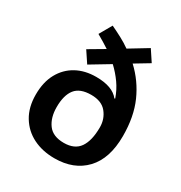

<svg xmlns="http://www.w3.org/2000/svg" viewBox="-180 -894 974 1033"><g transform="rotate(30 307.0 -377.5)"><path d="M221 -765Q255 -749 287 -732Q319 -715 347 -695L459 -763L504 -695L416 -642Q487 -576 526.5 -487Q566 -398 566 -278Q566 -138 496 -64Q426 10 306 10Q231 10 173 -19Q115 -48 81.5 -103.5Q48 -159 48 -237Q48 -315 78 -369.5Q108 -424 160.5 -453Q213 -482 283 -482Q334 -482 369.5 -469Q405 -456 425 -430L429 -432Q413 -478 386.5 -515.5Q360 -553 325 -586L207 -515L161 -584L256 -640Q238 -652 218 -664Q198 -676 177 -688ZM308 -385Q239 -385 209 -347Q179 -309 179 -235Q179 -170 209.5 -128.5Q240 -87 308 -87Q375 -87 405 -130.5Q435 -174 435 -257Q435 -308 404 -346.5Q373 -385 308 -385Z"/></g></svg>

Font: Noto Sans Sora Sompeng SemiBold
Style: Regular
Weight: 600
Version: Version 2.101